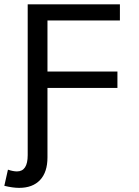

<svg xmlns="http://www.w3.org/2000/svg" viewBox="-36 -679 656 906"><path d="M188 -582.5V-341.3H518.1V-264.2H188V63.5Q188 133.3 153.1 170.4Q118.2 207.5 54.2 207.5Q24.4 207.5 -15.6 197.8L1.5 121.6Q26.4 129.9 43.9 129.9Q94.7 129.9 94.7 53.2V-658.7H529.8V-582.5Z"/></svg>

Font: Cousine
Style: Regular
Weight: 400
Monospace: yes
Designer: Steve Matteson
Foundry: Ascender Corporation
Version: Version 1.20